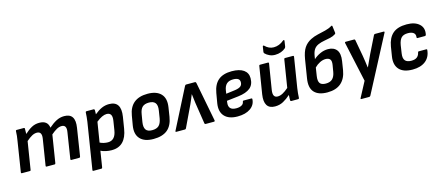

<svg xmlns="http://www.w3.org/2000/svg" viewBox="-56 -1357 5041 2189"><g transform="rotate(-15 2464.0 -262.5)"><path d="M44 0Q33 0 34 -12L90 -367Q95 -396 98.5 -426Q102 -456 102 -480Q102 -492 114 -492H197Q208 -492 208 -481Q209 -452 207 -419Q250 -459 291 -481.5Q332 -504 382 -504Q481 -504 492 -417Q537 -457 581.5 -480.5Q626 -504 676 -504Q811 -504 784 -337L733 -12Q731 0 720 0H628Q616 0 618 -12L666 -319Q680 -402 618 -402Q590 -402 560 -385.5Q530 -369 493 -337L441 -12Q439 0 429 0H336Q324 0 326 -12L375 -319Q388 -402 326 -402Q298 -402 269 -386.5Q240 -371 201 -337L149 -12Q148 0 137 0Z M839 185Q827 185 829 173L916 -373Q920 -400 922.5 -428Q925 -456 926 -479Q926 -492 939 -492H1021Q1032 -492 1033 -480Q1033 -471 1033 -457Q1033 -443 1032 -430Q1078 -468 1119 -486Q1160 -504 1205 -504Q1351 -504 1322 -323L1300 -187Q1268 12 1102 12Q1069 12 1033.5 4.5Q998 -3 974 -16L944 173Q942 185 932 185ZM1149 -402Q1099 -402 1027 -344L989 -108Q1010 -97 1035.5 -91.5Q1061 -86 1083 -86Q1170 -86 1188 -198L1205 -305Q1213 -355 1199 -378.5Q1185 -402 1149 -402Z M1596 12Q1489 12 1438.5 -43Q1388 -98 1405 -199L1424 -310Q1456 -504 1660 -504Q1765 -504 1816.5 -450.5Q1868 -397 1852 -294L1835 -186Q1819 -84 1760 -36Q1701 12 1596 12ZM1606 -89Q1658 -89 1685 -114Q1712 -139 1722 -197L1736 -285Q1746 -346 1724 -374.5Q1702 -403 1650 -403Q1598 -403 1571.5 -378Q1545 -353 1536 -295L1521 -206Q1512 -148 1532 -118.5Q1552 -89 1606 -89Z M1866 0Q1853 0 1860 -14L2097 -479Q2103 -492 2115 -492H2217Q2228 -492 2231 -479L2321 -14Q2323 0 2310 0H2212Q2202 0 2200 -10L2161 -262Q2158 -289 2154.5 -314.5Q2151 -340 2148 -367H2146Q2136 -340 2125 -314.5Q2114 -289 2102 -262L1982 -10Q1978 0 1968 0Z M2588 12Q2485 12 2435 -42Q2385 -96 2401 -194L2421 -310Q2438 -409 2495 -456.5Q2552 -504 2653 -504Q2745 -504 2793.5 -469.5Q2842 -435 2842 -372Q2842 -296 2794.5 -257.5Q2747 -219 2654 -208L2515 -192L2513 -175Q2499 -82 2597 -82Q2635 -82 2659.5 -95.5Q2684 -109 2687 -133Q2688 -146 2699 -146H2790Q2801 -146 2800 -134Q2796 -67 2739 -27.5Q2682 12 2588 12ZM2528 -272 2637 -286Q2683 -293 2703 -309.5Q2723 -326 2723 -358Q2723 -410 2645 -410Q2596 -410 2569 -385.5Q2542 -361 2534 -312Z M3030 12Q2963 12 2936 -31.5Q2909 -75 2922 -159L2974 -480Q2975 -492 2987 -492H3078Q3091 -492 3089 -480L3040 -177Q3027 -90 3088 -90Q3117 -90 3148 -106.5Q3179 -123 3217 -156L3269 -480Q3270 -492 3281 -492H3373Q3385 -492 3384 -480L3327 -125Q3318 -66 3316 -12Q3315 0 3303 0H3224Q3213 0 3212 -12Q3212 -26 3212.5 -42Q3213 -58 3214 -74Q3172 -36 3128 -12Q3084 12 3030 12ZM3182 -556Q3147 -556 3116.5 -570Q3086 -584 3066 -605Q3059 -612 3061 -625L3070 -683Q3071 -691 3076.5 -692.5Q3082 -694 3087 -689Q3109 -667 3134.5 -655Q3160 -643 3190 -643Q3255 -643 3310 -690Q3315 -695 3321 -693Q3327 -691 3326 -684L3316 -618Q3313 -606 3307 -600Q3285 -580 3252.5 -568Q3220 -556 3182 -556Z M3648 12Q3543 12 3494 -41.5Q3445 -95 3463 -203L3498 -421Q3512 -505 3542.5 -551Q3573 -597 3626 -624Q3665 -644 3711.5 -654.5Q3758 -665 3803.5 -676Q3849 -687 3883 -708Q3895 -715 3897 -702L3907 -623Q3908 -613 3901 -608Q3873 -589 3837.5 -581Q3802 -573 3764 -566.5Q3726 -560 3693 -546Q3658 -531 3639.5 -503.5Q3621 -476 3613 -428L3607 -391Q3641 -422 3686 -442.5Q3731 -463 3779 -463Q3847 -463 3880.5 -420Q3914 -377 3900 -289L3884 -187Q3868 -90 3809.5 -39Q3751 12 3648 12ZM3577 -201Q3568 -143 3586.5 -116.5Q3605 -90 3656 -90Q3708 -90 3735 -117Q3762 -144 3771 -197L3784 -274Q3792 -322 3775.5 -341.5Q3759 -361 3723 -361Q3690 -361 3655 -343.5Q3620 -326 3592 -297Z M4002 185Q3988 185 3995 172L4090 -7L3987 -479Q3984 -492 3998 -492H4096Q4106 -492 4108 -481L4143 -288Q4149 -253 4154 -217.5Q4159 -182 4164 -145H4166Q4198 -218 4231 -286L4328 -482Q4333 -492 4343 -492H4444Q4450 -492 4452.5 -488.5Q4455 -485 4452 -479L4109 175Q4103 185 4093 185Z M4654 12Q4546 12 4496.5 -42.5Q4447 -97 4463 -195L4481 -307Q4498 -406 4554.5 -455Q4611 -504 4718 -504Q4815 -504 4866 -457.5Q4917 -411 4900 -333Q4897 -321 4887 -321H4800Q4789 -321 4790 -333Q4795 -368 4772 -385.5Q4749 -403 4707 -403Q4653 -403 4628 -376.5Q4603 -350 4593 -293L4579 -200Q4570 -143 4591.5 -116Q4613 -89 4665 -89Q4710 -89 4733 -108Q4756 -127 4762 -159Q4763 -171 4774 -171H4861Q4873 -171 4871 -159Q4863 -77 4806 -32.5Q4749 12 4654 12Z"/></g></svg>

Font: Sofia Sans
Style: Bold Italic
Weight: 700
Italic angle: -9°
Designer: Botio Nikoltchev, Ani Petrova
Foundry: lettersoup
Version: Version 4.101; ttfautohint (v1.8.4.7-5d5b)